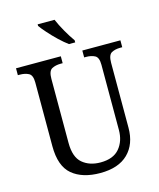

<svg xmlns="http://www.w3.org/2000/svg" viewBox="-135 -1025 934 1130"><g transform="rotate(-15 332.0 -460.5)"><path d="M335 10Q226 10 164 -42Q102 -94 102 -216V-604Q102 -649 79.5 -660.5Q57 -672 26 -672H14V-714H287V-672H275Q243 -672 221 -660Q199 -648 199 -600V-210Q199 -123 242 -86.5Q285 -50 352 -50Q430 -50 467.5 -94.5Q505 -139 505 -207V-604Q505 -649 483 -660.5Q461 -672 430 -672H418V-714H650V-672H638Q606 -672 584.5 -660Q563 -648 563 -600V-205Q563 -105 504.5 -47.5Q446 10 335 10ZM352 -771Q327 -789 297 -817.5Q267 -846 241.5 -875Q216 -904 204 -921V-931H307Q321 -897 345 -855Q369 -813 390 -784V-771Z"/></g></svg>

Font: Noto Serif Myanmar SemiCondensed
Style: Regular
Weight: 400
Width: 4
Designer: Ben Mitchell and the Monotype Design Team
Foundry: Monotype Imaging Inc.
Version: Version 2.106; ttfautohint (v1.8.4.7-5d5b)